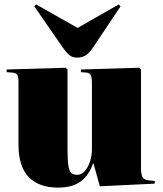

<svg xmlns="http://www.w3.org/2000/svg" viewBox="-20 -839 739 873"><path d="M243 14Q157 14 110.5 -34Q64 -82 64 -182V-465Q64 -491 58 -499.5Q52 -508 34 -509L10 -511V-523L278 -531L287 -523V-160Q287 -110 291 -85Q295 -60 305 -52Q315 -44 332 -44Q350 -44 365 -60.5Q380 -77 389 -104Q398 -131 398 -161V-463Q398 -483 393.5 -495.5Q389 -508 372 -509L348 -511V-523L612 -531L621 -523V-76Q621 -48 627.5 -34.5Q634 -21 657 -19L684 -16L683 -4L434 8L405 -96H403Q383 -39 345 -12.5Q307 14 243 14ZM332 -577Q310 -577 296.5 -587.5Q283 -598 264 -625L136 -810L144 -819L333 -712L520 -819L528 -810L403 -623Q384 -595 367.5 -586Q351 -577 332 -577Z"/></svg>

Font: Literata 72pt Black
Style: Regular
Weight: 900
Designer: Latin by Veronika Burian and Jose Scaglione. Greek by Irene Vlachou. Cyrillic by Vera Evstafieva.
Foundry: TypeTogether
Version: Version 3.002